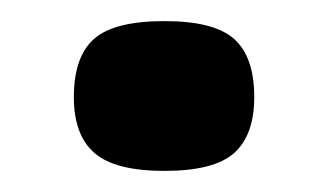

<svg xmlns="http://www.w3.org/2000/svg" viewBox="-20 -157 311 182"><path d="M50 -65Q50 -103 69 -120Q88 -137 136 -137Q183 -137 202 -120Q221 -103 221 -65Q221 -29 202 -12Q183 5 136 5Q89 5 69.5 -12Q50 -29 50 -65Z"/></svg>

Font: Georama Extended SemiBold
Style: Regular
Weight: 600
Width: 7
Designer: Jean-Baptiste Levee
Foundry: Production Type
Version: Version 1.000